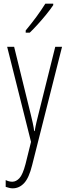

<svg xmlns="http://www.w3.org/2000/svg" viewBox="-20 -784 367 1046"><path d="M19 -529H57L148 -159Q155 -130 158.5 -114Q162 -98 163.5 -88.5Q165 -79 166 -70H169Q174 -99 179 -119.5Q184 -140 189 -160L281 -529H318L155 116Q138 185 111.5 213.5Q85 242 49 242Q39 242 30 239.5Q21 237 11 234V197Q29 206 47 206Q68 206 86 186.5Q104 167 119 110L149 -11ZM270 -756Q254 -732 231.5 -704.5Q209 -677 185 -650.5Q161 -624 142 -606H120V-618Q153 -658 178 -692Q203 -726 227 -764H270Z"/></svg>

Font: Noto Sans Gujarati ExtraCondensed ExtraLight
Style: Regular
Weight: 200
Width: 2
Designer: Jelle Bosma - Monotype Design Team, Universal Thirst
Foundry: Monotype Imaging Inc.
Version: Version 2.106; ttfautohint (v1.8.4.7-5d5b)